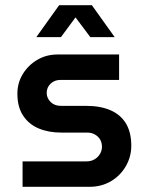

<svg xmlns="http://www.w3.org/2000/svg" viewBox="-20 -720 571 740"><path d="M67 0V-98H313Q331 -98 344.5 -106Q358 -114 365.5 -127Q373 -140 373 -154Q373 -170 366 -182Q359 -194 346 -201.5Q333 -209 316 -209H216Q167 -209 129 -225Q91 -241 69 -274.5Q47 -308 47 -359Q47 -400 67.5 -434Q88 -468 123 -489Q158 -510 202 -510H439V-412H213Q190 -412 175 -397.5Q160 -383 160 -362Q160 -342 175 -327Q190 -312 215 -312H312Q367 -312 406 -295Q445 -278 465.5 -244Q486 -210 486 -158Q486 -116 465 -79.5Q444 -43 407.5 -21.5Q371 0 325 0ZM120 -577 208 -700H334L422 -577H328L271 -653L215 -577Z"/></svg>

Font: MuseoModerno Thin Medium
Style: Regular
Weight: 500
Version: Version 1.003